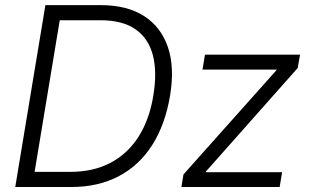

<svg xmlns="http://www.w3.org/2000/svg" viewBox="-20 -748 1236 768"><path d="M264.6 0H78.6L88.4 -60.5H260.3Q354 -60.5 422.9 -97.2Q491.7 -133.8 534.9 -202.4Q578.1 -271 593.3 -365.7Q608.9 -459.5 591.6 -526.9Q574.2 -594.2 522.2 -630.6Q470.2 -667 382.3 -667H186.5L196.8 -727.5H383.3Q487.3 -727.5 555.7 -684.1Q624 -640.6 651.6 -559.6Q679.2 -478.5 660.2 -365.2Q641.1 -250.5 589.4 -168.7Q537.6 -86.9 455.8 -43.5Q374 0 264.6 0ZM229 -727.5 108.4 0H41L161.6 -727.5ZM705.6 0 713.9 -50.3 1085.9 -467.3 1086.4 -469.7H790L799.8 -529.3H1180.2L1170.9 -476.1L803.7 -62L803.2 -59.1H1108.4L1098.6 0Z"/></svg>

Font: Inter 24pt Light
Style: Italic
Weight: 300
Italic angle: -9.3988°
Designer: Rasmus Andersson
Foundry: rsms
Version: Version 4.001;git-66647c0bb